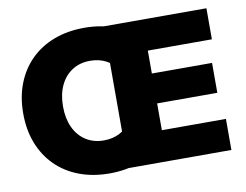

<svg xmlns="http://www.w3.org/2000/svg" viewBox="-80 -852 1249 974"><g transform="rotate(-10 544.5 -365.0)"><path d="M410 10Q324 10 254 -16.5Q184 -43 134 -92.5Q84 -142 57 -211Q30 -280 30 -365Q30 -450 57 -519Q84 -588 134 -637.5Q184 -687 254 -713.5Q324 -740 410 -740Q497 -740 568 -712.5Q639 -685 688 -635L550 -498Q527 -533 491.5 -551.5Q456 -570 410 -570Q357 -570 317.5 -544.5Q278 -519 256.5 -473Q235 -427 235 -365Q235 -303 256.5 -257Q278 -211 317.5 -185.5Q357 -160 410 -160Q456 -160 491.5 -178.5Q527 -197 550 -232L688 -95Q639 -45 568 -17.5Q497 10 410 10ZM508 0V-730H1038V-570H708V-452H1018V-298H708V-160H1038V0Z"/></g></svg>

Font: M PLUS 2 Black
Style: Regular
Weight: 900
Designer: Coji Morishita
Foundry: UNDERFOREST DESIGN
Version: Version 1.001